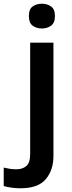

<svg xmlns="http://www.w3.org/2000/svg" viewBox="-81 -771 388 1031"><path d="M74 -685Q74 -722 94.5 -736.5Q115 -751 144 -751Q172 -751 193 -736.5Q214 -722 214 -685Q214 -648 193 -633Q172 -618 144 -618Q115 -618 94.5 -633Q74 -648 74 -685ZM29 240Q4 240 -20 236.5Q-44 233 -61 228V129Q-44 133 -28 135.5Q-12 138 8 138Q39 138 60 121Q81 104 81 55V-542H206V67Q206 142 165 191Q124 240 29 240Z"/></svg>

Font: Noto Sans Medefaidrin SemiBold
Style: Regular
Weight: 600
Designer: Dalton Maag Ltd
Foundry: Dalton Maag Ltd
Version: Version 1.002; ttfautohint (v1.8.4.7-5d5b)